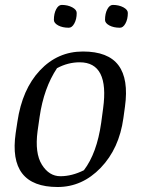

<svg xmlns="http://www.w3.org/2000/svg" viewBox="-20 -750 572 781"><path d="M225.6 -33.2Q272.5 -33.2 321.3 -57.6Q374 -126.5 391.6 -250.5L399.4 -308.6Q425.3 -496.6 304.2 -496.6Q256.3 -496.6 211.9 -472.7Q158.2 -392.1 141.1 -274.4L132.8 -216.3Q121.1 -127 150.4 -80.1Q179.7 -33.2 225.6 -33.2ZM214.4 10.7Q11.7 10.7 43.9 -209.5L50.8 -254.9Q70.3 -387.2 142.6 -463.9Q214.8 -540.5 317.4 -540.5Q419.9 -540.5 461.9 -484.4Q503.9 -428.2 488.3 -315.9L481.9 -269.5Q464.8 -145.5 389.6 -67.4Q314.5 10.7 214.4 10.7ZM407.2 -668.9Q407.2 -694.8 416.5 -712.4Q425.8 -730 439 -730Q463.4 -730 481.9 -720.2Q500 -710.4 500 -697.3Q500 -671.9 490.2 -654.3Q480.5 -636.7 467.3 -637.2Q442.4 -637.2 424.8 -646.5Q407.2 -656.2 407.2 -668.9ZM199.2 -668.9Q199.2 -694.8 208.5 -712.4Q217.8 -730 231 -730Q255.4 -730 273.9 -720.2Q292 -710.4 292 -697.3Q292 -671.9 282.2 -654.3Q272.5 -636.7 259.3 -637.2Q234.4 -637.2 216.8 -646.5Q199.2 -656.2 199.2 -668.9Z"/></svg>

Font: NoticiaText-Italic
Style: Italic
Weight: 400
Italic angle: -8°
Designer: JM Sole
Foundry: JM Sole
Version: Version 1.003